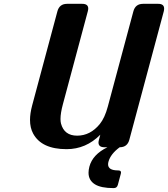

<svg xmlns="http://www.w3.org/2000/svg" viewBox="-20 -757 864 987"><path d="M517.1 0Q486.3 0 486.3 -24.4Q486.3 -29.8 488.8 -39.1L495.6 -64.5Q421.9 9.8 322.3 9.8Q193.8 9.8 150.4 -70.3Q134.3 -100.1 134.3 -140.6Q134.3 -173.8 145.5 -215.8L274.9 -698.2Q285.2 -737.3 324.7 -737.3H402.8Q433.6 -737.3 433.6 -712.9Q433.6 -707.5 431.2 -698.2L303.2 -220.7Q291 -175.3 291 -145.5Q291 -132.3 293.5 -122.1Q310.1 -59.6 376.5 -59.6Q444.3 -59.6 493.2 -119.6Q518.6 -150.9 534.2 -209L665.5 -698.2Q675.8 -737.3 715.3 -737.3H793.5Q823.7 -737.3 823.7 -712.9Q823.7 -705.6 821.8 -698.2L645 -39.1Q634.8 0 595.2 0Q548.3 34.7 537.6 74.2Q535.6 81.5 535.6 87.9Q535.6 119.1 587.4 119.1Q602.1 119.1 602.1 129.4Q602.1 132.8 601.1 136.2L585.9 192.9Q581.5 210 564.5 210Q499 210 467.8 190.4Q435.1 169.9 435.1 130.9Q435.1 116.7 439.5 99.6Q456.1 37.1 532.2 0Z"/></svg>

Font: Cursive Sans
Style: Bold
Weight: 700
Italic angle: -15°
Designer: Wojciech Kalinowski "wmk69" (wmk69@o2.pl)
Foundry: Wojciech Kalinowski "wmk69" (wmk69@o2.pl)
Version: Wersja 3.1.0; 2022-02-18